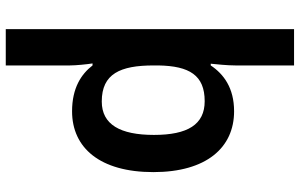

<svg xmlns="http://www.w3.org/2000/svg" viewBox="-207 -593 1040 666"><g transform="rotate(90 313.0 -260.0)"><path d="M577 -272C577 -456 492 -552 366 -552C285 -552 237 -516 207 -471H201C203 -490 207 -529 207 -557V-760H81V240H207V18C207 -3 203 -43 200 -61H207C237 -22 285 10 366 10C493 10 577 -87 577 -272ZM448 -274C448 -157 412 -93 332 -93C236 -93 207 -157 207 -273V-290C209 -397 241 -450 331 -450C412 -450 448 -391 448 -274Z"/></g></svg>

Font: Noto Sans Vithkuqi SemiBold
Style: Regular
Weight: 600
Version: Version 1.001